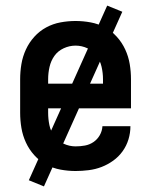

<svg xmlns="http://www.w3.org/2000/svg" viewBox="-20 -603 540 686"><path d="M250 8Q223 8 196 3Q169 -2 145 -15Q121 -28 102.5 -48.5Q84 -69 72.5 -94Q61 -119 56.5 -146Q52 -173 52 -200V-320Q52 -347 56.5 -374Q61 -401 72.5 -426Q84 -451 102.5 -471.5Q121 -492 145 -505Q169 -518 196 -523Q223 -528 250 -528Q277 -528 304 -523Q331 -518 355 -505Q379 -492 397.5 -471.5Q416 -451 427.5 -426Q439 -401 443.5 -374Q448 -347 448 -320V-216H152V-200Q152 -178 156.5 -156Q161 -134 174 -116.5Q187 -99 207.5 -89.5Q228 -80 250 -80Q267 -80 283.5 -83Q300 -86 314 -95.5Q328 -105 336.5 -120Q345 -135 346 -152H446Q446 -128 439 -105Q432 -82 418 -62.5Q404 -43 384.5 -29Q365 -15 343 -6.5Q321 2 297 5Q273 8 250 8ZM348 -304V-320Q348 -342 343 -364Q338 -386 325.5 -403.5Q313 -421 292.5 -430.5Q272 -440 250 -440Q228 -440 207.5 -430.5Q187 -421 174.5 -403.5Q162 -386 157 -364Q152 -342 152 -320V-304ZM137 63 83 41 363 -583 417 -561Z"/></svg>

Font: Iosevka Term Curly Semibold
Style: Regular
Weight: 600
Designer: Belleve Invis
Foundry: Belleve Invis
Version: Version 32.3.0